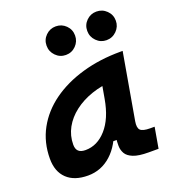

<svg xmlns="http://www.w3.org/2000/svg" viewBox="-139 -858 864 971"><g transform="rotate(-20 293.0 -372.5)"><path d="M168.9 10.3Q95.7 10.3 55.7 -27.8Q15.6 -65.9 15.6 -135.3Q15.6 -223.1 54.7 -294.7Q93.8 -366.2 164.3 -417Q234.9 -467.8 329.6 -495.1Q424.3 -522.5 535.6 -522.5H547.9L485.8 -166.5Q480 -132.3 492.7 -119.6Q505.4 -106.9 545.4 -106.9H568.8L549.3 4.9H496.1Q442.9 4.9 414.3 -6.6Q385.7 -18.1 375 -36.9Q364.3 -55.7 364 -77.9Q363.8 -100.1 366.7 -122.1L398.9 -109.4H342.3L373 -175.3Q347.7 -86.9 293.9 -38.3Q240.2 10.3 168.9 10.3ZM200.7 -115.2Q264.6 -115.2 313.2 -170.2Q361.8 -225.1 379.4 -325.7L404.3 -467.3L451.2 -397Q388.2 -394.5 333.5 -375.7Q278.8 -356.9 237.8 -325.4Q196.8 -293.9 173.8 -252.2Q150.9 -210.4 150.9 -162.1Q150.9 -138.2 163.1 -126.7Q175.3 -115.2 200.7 -115.2ZM490.5 -601.1Q459.1 -601.1 436.6 -623.8Q414.1 -646.6 414.1 -678.2Q414.1 -710.4 436.6 -732.7Q459.1 -754.9 490.5 -754.9Q522.5 -754.9 545.2 -732.6Q567.9 -710.3 567.9 -678.2Q567.9 -646.6 545.2 -623.8Q522.5 -601.1 490.5 -601.1ZM271.8 -601.1Q240.2 -601.1 217.8 -623.8Q195.3 -646.6 195.3 -678.2Q195.3 -710.4 217.8 -732.7Q240.4 -754.9 271.8 -754.9Q303.7 -754.9 326.2 -732.6Q348.6 -710.3 348.6 -678.2Q348.6 -646.6 326.3 -623.8Q303.9 -601.1 271.8 -601.1Z"/></g></svg>

Font: Cascadia Code PL
Style: Italic
Weight: 400
Italic angle: -10°
Monospace: yes
Designer: Aaron Bell
Foundry: Saja Typeworks
Version: Version 2404.023